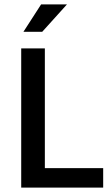

<svg xmlns="http://www.w3.org/2000/svg" viewBox="-20 -849 500 869"><path d="M76 -630H183V-88H447V0H76ZM171 -705H86L166 -829H283Z"/></svg>

Font: Mukta Malar Medium
Style: Regular
Weight: 500
Designer: Aadarsh Rajan, Girish Dalvi, Yashodeep Gholap
Foundry: Ek Type
Version: Version 2.538;PS 1.000;hotconv 16.6.51;makeotf.lib2.5.65220;